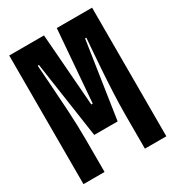

<svg xmlns="http://www.w3.org/2000/svg" viewBox="-172 -818 845 923"><g transform="rotate(-30 250.0 -357.0)"><path d="M137 0V-182Q137 -255 131.5 -348Q126 -441 120.5 -514.5Q115 -588 114 -603H121L183 -179H313L377 -603H384Q383 -593 379.5 -547Q376 -501 371.5 -437Q367 -373 364 -306.5Q361 -240 361 -189V0H480V-714H284L252 -313H244L213 -714H20V0Z"/></g></svg>

Font: Noto Sans Mono UI Condensed
Style: Bold
Weight: 700
Width: 3
Designer: Monotype Design team
Foundry: Monotype Imaging Inc.
Version: 1.000